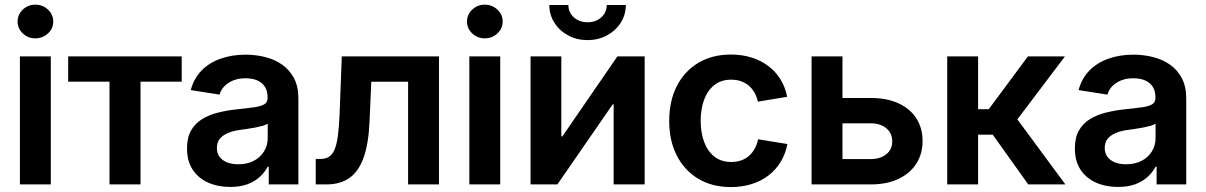

<svg xmlns="http://www.w3.org/2000/svg" viewBox="-20 -778 5088 810"><path d="M64 0V-540H194.3V0ZM128.9 -616.2Q98.1 -616.2 76.2 -637Q54.2 -657.7 54.2 -687Q54.2 -716.8 76.2 -737.5Q98.1 -758.3 128.9 -758.3Q160.2 -758.3 182.4 -737.5Q204.6 -716.8 204.6 -687Q204.6 -657.7 182.4 -637Q160.2 -616.2 128.9 -616.2Z M441.9 0V-433.6H267.6V-540H746.6V-433.6H572.8V0Z M950.7 10.7Q898.9 10.7 857.7 -7.8Q816.4 -26.4 792.7 -62.5Q769 -98.6 769 -151.9Q769 -197.8 786.1 -227.5Q803.2 -257.3 832.5 -275.4Q861.8 -293.5 898.7 -302.7Q935.5 -312 975.6 -316.4Q1022.9 -321.3 1052.2 -325.4Q1081.5 -329.6 1095.2 -338.1Q1108.9 -346.7 1108.9 -364.7V-367.7Q1108.9 -393.1 1098.1 -410.9Q1087.4 -428.7 1066.7 -438.2Q1045.9 -447.8 1015.6 -447.8Q985.4 -447.8 962.6 -438.2Q939.9 -428.7 925.8 -413.3Q911.6 -397.9 906.2 -378.9L784.7 -397.9Q797.9 -447.3 830.1 -480.2Q862.3 -513.2 910.2 -530.3Q958 -547.4 1016.1 -547.4Q1058.1 -547.4 1097.9 -537.6Q1137.7 -527.8 1169.4 -505.9Q1201.2 -483.9 1220 -448.7Q1238.8 -413.6 1238.8 -362.8V0H1113.8V-74.7H1109.4Q1097.2 -51.3 1075.9 -31.7Q1054.7 -12.2 1023.7 -0.7Q992.7 10.7 950.7 10.7ZM984.9 -85Q1023.4 -85 1051.3 -99.9Q1079.1 -114.7 1094.2 -139.9Q1109.4 -165 1109.4 -194.8V-256.3Q1103 -251.5 1089.4 -247.6Q1075.7 -243.7 1058.3 -240.2Q1041 -236.8 1023.7 -234.4Q1006.3 -231.9 993.2 -230Q965.3 -226.6 943.1 -217.5Q920.9 -208.5 908 -193.4Q895 -178.2 895 -153.8Q895 -131.3 906.7 -116Q918.5 -100.6 938.5 -92.8Q958.5 -85 984.9 -85Z M1312 0V-107.4H1331.1Q1352.1 -107.4 1366.5 -115.7Q1380.9 -124 1390.4 -144.8Q1399.9 -165.5 1405 -201.9Q1410.2 -238.3 1412.6 -293.5L1421.9 -540H1832V0H1701.7V-433.1H1546.4L1539.1 -267.6Q1535.2 -172.9 1514.2 -113.8Q1493.2 -54.7 1454.3 -27.3Q1415.5 0 1357.4 0Z M1960 0V-540H2090.3V0ZM2024.9 -616.2Q1994.1 -616.2 1972.2 -637Q1950.2 -657.7 1950.2 -687Q1950.2 -716.8 1972.2 -737.5Q1994.1 -758.3 2024.9 -758.3Q2056.2 -758.3 2078.4 -737.5Q2100.6 -716.8 2100.6 -687Q2100.6 -657.7 2078.4 -637Q2056.2 -616.2 2024.9 -616.2Z M2699.7 0H2568.8V-337.9H2564.9L2331.5 0H2218.3V-540H2348.1V-202.6H2352.5L2584.5 -540H2699.7ZM2459 -608.9Q2413.1 -608.9 2376.7 -628.7Q2340.3 -648.4 2318.8 -682.1Q2297.4 -715.8 2297.4 -756.8H2377.9Q2377.9 -725.6 2400.9 -704.8Q2423.8 -684.1 2459 -684.1Q2493.7 -684.1 2516.6 -704.8Q2539.6 -725.6 2539.6 -756.8H2620.1Q2620.1 -715.8 2598.9 -682.4Q2577.6 -648.9 2541 -628.9Q2504.4 -608.9 2459 -608.9Z M3063.5 11.2Q2984.4 11.2 2925.8 -23.9Q2867.2 -59.1 2835.2 -121.8Q2803.2 -184.6 2803.2 -267.6Q2803.2 -351.6 2835.2 -414.6Q2867.2 -477.5 2925.8 -512.7Q2984.4 -547.9 3063.5 -547.9Q3110.4 -547.9 3150.4 -535.4Q3190.4 -522.9 3221.4 -499.5Q3252.4 -476.1 3272.7 -443.1Q3293 -410.2 3300.8 -369.6L3177.2 -349.1Q3172.9 -370.1 3163.1 -387.2Q3153.3 -404.3 3139.2 -416.5Q3125 -428.7 3106.4 -435.3Q3087.9 -441.9 3064.9 -441.9Q3022.5 -441.9 2993.9 -419.4Q2965.3 -397 2950.7 -357.9Q2936 -318.8 2936 -268.1Q2936 -218.3 2950.7 -179Q2965.3 -139.6 2993.9 -117.2Q3022.5 -94.7 3064.9 -94.7Q3087.9 -94.7 3106.7 -101.3Q3125.5 -107.9 3139.9 -120.6Q3154.3 -133.3 3164.1 -151.1Q3173.8 -168.9 3178.2 -190.4L3301.8 -170.4Q3293.9 -128.9 3273.7 -95.5Q3253.4 -62 3222.4 -38.1Q3191.4 -14.2 3151.1 -1.5Q3110.8 11.2 3063.5 11.2Z M3493.2 -364.7H3653.3Q3722.2 -364.7 3771.2 -341.8Q3820.3 -318.8 3846.2 -278.1Q3872.1 -237.3 3872.1 -182.6Q3872.1 -129.4 3845.9 -88.1Q3819.8 -46.9 3771 -23.4Q3722.2 0 3653.3 0H3403.8V-540H3534.2V-106.9H3652.8Q3693.8 -106.9 3719 -127.2Q3744.1 -147.5 3744.1 -181.2Q3744.1 -216.3 3719 -237.1Q3693.8 -257.8 3652.8 -257.8H3493.2Z M3976.1 0V-540H4106.4V-317.4H4151.4L4316.4 -540H4472.7L4272 -274.4L4474.6 0H4317.9L4168 -210H4106.4V0Z M4696.3 10.7Q4644.5 10.7 4603.3 -7.8Q4562 -26.4 4538.3 -62.5Q4514.6 -98.6 4514.6 -151.9Q4514.6 -197.8 4531.7 -227.5Q4548.8 -257.3 4578.1 -275.4Q4607.4 -293.5 4644.3 -302.7Q4681.2 -312 4721.2 -316.4Q4768.6 -321.3 4797.9 -325.4Q4827.1 -329.6 4840.8 -338.1Q4854.5 -346.7 4854.5 -364.7V-367.7Q4854.5 -393.1 4843.8 -410.9Q4833 -428.7 4812.3 -438.2Q4791.5 -447.8 4761.2 -447.8Q4731 -447.8 4708.3 -438.2Q4685.5 -428.7 4671.4 -413.3Q4657.2 -397.9 4651.9 -378.9L4530.3 -397.9Q4543.5 -447.3 4575.7 -480.2Q4607.9 -513.2 4655.8 -530.3Q4703.6 -547.4 4761.7 -547.4Q4803.7 -547.4 4843.5 -537.6Q4883.3 -527.8 4915 -505.9Q4946.8 -483.9 4965.6 -448.7Q4984.4 -413.6 4984.4 -362.8V0H4859.4V-74.7H4855Q4842.8 -51.3 4821.5 -31.7Q4800.3 -12.2 4769.3 -0.7Q4738.3 10.7 4696.3 10.7ZM4730.5 -85Q4769 -85 4796.9 -99.9Q4824.7 -114.7 4839.8 -139.9Q4855 -165 4855 -194.8V-256.3Q4848.6 -251.5 4835 -247.6Q4821.3 -243.7 4804 -240.2Q4786.6 -236.8 4769.3 -234.4Q4752 -231.9 4738.8 -230Q4710.9 -226.6 4688.7 -217.5Q4666.5 -208.5 4653.6 -193.4Q4640.6 -178.2 4640.6 -153.8Q4640.6 -131.3 4652.3 -116Q4664.1 -100.6 4684.1 -92.8Q4704.1 -85 4730.5 -85Z"/></svg>

Font: V-Inter
Style: SemiBold-600
Weight: 600
Designer: Rasmus Andersson
Foundry: rsms
Version: Version 4.000;git-4146feb